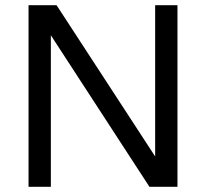

<svg xmlns="http://www.w3.org/2000/svg" viewBox="-20 -720 794 740"><path d="M90 0V-700H198L578 -117V-700H664V0H556L176 -584V0Z"/></svg>

Font: Hedvig Letters Sans
Style: Regular
Weight: 400
Designer: Alexander Örn & Tor Weibull
Foundry: Kanon Foundry
Version: Version 1.000; ttfautohint (v1.8.4.7-5d5b)